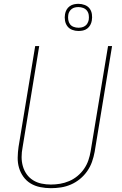

<svg xmlns="http://www.w3.org/2000/svg" viewBox="-20 -976 640 1004"><path d="M246 8Q218 8 190.5 2.5Q163 -3 140.5 -16.5Q118 -30 102.5 -51.5Q87 -73 79.5 -98.5Q72 -124 72.5 -152Q73 -180 77 -208L164 -735H185L98 -205Q93 -180 93 -155Q93 -130 99.5 -107Q106 -84 119.5 -65Q133 -46 153 -33.5Q173 -21 197 -16Q221 -11 246 -11Q270 -11 294 -15Q318 -19 341.5 -29Q365 -39 385 -55.5Q405 -72 419.5 -93Q434 -114 442 -137.5Q450 -161 454 -185L545 -735H566L475 -182Q470 -155 461 -129.5Q452 -104 436 -81Q420 -58 398 -40Q376 -22 350.5 -11Q325 0 298.5 4Q272 8 246 8ZM390 -814Q373 -814 357.5 -820Q342 -826 332.5 -838.5Q323 -851 320 -868Q317 -885 320 -902Q322 -914 328 -925Q334 -936 344.5 -943.5Q355 -951 367 -953.5Q379 -956 390 -956Q407 -956 423 -950Q439 -944 448.5 -931.5Q458 -919 460.5 -902Q463 -885 460 -868Q458 -856 452 -845Q446 -834 436 -826.5Q426 -819 414 -816.5Q402 -814 390 -814ZM390 -831Q399 -831 408 -833Q417 -835 425 -840.5Q433 -846 437.5 -854.5Q442 -863 444 -872Q446 -885 444 -898Q442 -911 434.5 -920.5Q427 -930 415 -934.5Q403 -939 390 -939Q381 -939 372 -937Q363 -935 355.5 -929.5Q348 -924 343 -915.5Q338 -907 337 -898Q335 -885 337 -872Q339 -859 346 -849.5Q353 -840 365 -835.5Q377 -831 390 -831Z"/></svg>

Font: Iosevka Curly ThExObl
Style: Regular
Weight: 100
Width: 7
Italic angle: -9°
Monospace: yes
Designer: Belleve Invis
Foundry: Belleve Invis
Version: Version 11.1.0; ttfautohint (v1.8.3)